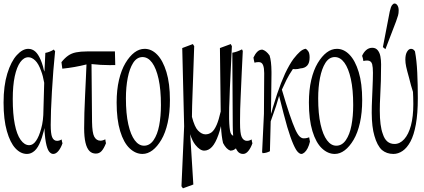

<svg xmlns="http://www.w3.org/2000/svg" viewBox="-26 -804 2387 1082"><path d="M326.2 3.4Q317.4 29.3 303.5 46.4Q289.6 63.5 273.9 63.5Q261.2 63.5 250.5 49.8Q239.7 36.1 232.4 -2Q228.5 -22.5 226.1 -52.2Q225.1 -62.5 224.1 -82.5Q220.7 -62.5 216.8 -52.7Q210.9 -28.3 203.1 -9.8Q189 27.8 169.2 45.7Q149.4 63.5 126 63.5Q90.3 63.5 60.8 31.7Q31.2 0 12.7 -65.2Q-5.9 -130.4 -5.9 -225.6Q-5.9 -320.8 15.1 -389.2Q36.1 -457.5 68.6 -493.2Q101.1 -528.8 133.3 -528.8Q155.3 -528.8 172.4 -513.9Q189.5 -499 203.6 -465.8Q210.4 -450.2 216.3 -429.2Q220.2 -409.7 224.6 -400.4Q227.1 -448.2 229.5 -505.9Q253.9 -510.3 277.8 -524.9Q281.2 -516.1 284.7 -517.1Q273.4 -407.2 266.6 -288.1Q259.8 -172.4 259.8 -100.1Q259.8 -50.8 267.6 -31.7Q276.4 -10.3 295.4 -10.3Q308.1 -10.3 321.3 -18.1Q323.7 -2.4 326.2 3.4ZM206.1 -79.6Q218.8 -124 218.8 -185.1Q220.7 -256.3 223.1 -337.4Q216.3 -377 205.6 -404.3Q191.4 -444.8 172.4 -463.1Q153.3 -481.4 133.8 -481.4Q108.4 -481.4 88.4 -453.9Q68.4 -426.3 57.1 -373.8Q45.9 -321.3 45.9 -246.6Q45.9 -161.1 57.4 -103.5Q68.8 -45.9 90.3 -15.9Q111.8 14.2 138.7 14.2Q160.2 14.2 177.2 -10.5Q194.3 -35.2 206.1 -79.6Z M571.3 2.9Q559.1 33.7 546.1 47.6Q533.2 61.5 514.2 61.5Q492.2 61.5 478 46.9Q448.2 16.1 448.2 -81.1Q448.2 -161.6 453.6 -269Q456.5 -320.8 458 -362.8Q459.5 -404.8 461.4 -440.9Q393.6 -423.8 325.2 -417Q322.8 -430.7 320.3 -453.6Q338.4 -476.6 357.7 -490.2Q377 -503.9 402.8 -509Q428.7 -514.2 464.8 -514.2H621.6Q622.6 -471.2 623.5 -437.5Q607.4 -437 591.8 -437Q541 -437 489.7 -442.9Q491.2 -274.9 492.7 -116.7Q493.7 -55.7 504.9 -34.2Q517.1 -11.2 540 -11.2Q553.2 -11.2 567.4 -19Q569.3 -2.9 571.3 2.9Z M785.6 17.1Q817.9 17.1 839.6 -14.4Q861.3 -45.9 871.1 -97.4Q880.9 -148.9 880.9 -211.9Q880.9 -298.8 867.7 -358.9Q854.5 -418.9 831.3 -450.7Q808.1 -482.4 777.3 -482.4Q745.1 -482.4 724.1 -449.2Q704.1 -417.5 693.8 -365.2Q683.6 -313 683.6 -250Q683.6 -163.1 697 -103.5Q710.4 -43.9 733.4 -13.4Q756.3 17.1 785.6 17.1ZM631.3 -226.1Q631.3 -297.4 644.5 -353.5Q657.7 -409.7 680.9 -448.5Q704.1 -487.3 731.4 -508.1Q758.8 -528.8 789.1 -528.8Q828.1 -528.8 860.1 -495.8Q892.1 -462.9 911.9 -398.2Q931.6 -333.5 931.6 -240.2Q931.6 -168.9 918.9 -112.1Q906.2 -55.2 883.3 -16.4Q860.4 22.5 833.3 43Q806.2 63.5 776.9 63.5Q737.8 63.5 704.3 31.7Q670.9 0 651.1 -65.2Q631.3 -130.4 631.3 -226.1Z M1272.5 44.9H1271.5L1271 44.4Q1249 36.6 1231 2Q1222.2 -34.7 1219.2 -93.3Q1212.9 -66.4 1205.1 -44.9Q1188.5 2.4 1168.7 23.7Q1148.9 44.9 1125 44.9Q1101.1 44.9 1075.2 12.7Q1057.1 -9.8 1045.9 -47.9L1063.5 235.8L1004.9 257.3L1002.9 254.4L997.6 247.1L996.6 245.6L1011.7 -92.3L1001 -533.2L1061 -555.7L1063 -552.2L1067.4 -545.4L1068.4 -543.9Q1064.9 -454.1 1063 -387.5Q1061 -320.8 1058.6 -263.7Q1056.2 -206.5 1055.7 -145.5Q1070.8 -87.9 1089.8 -68.4Q1110.8 -46.9 1131.8 -46.9Q1150.9 -46.9 1166.3 -58.3Q1181.6 -69.8 1195.3 -101.1Q1207 -128.4 1217.8 -175.8L1213.4 -533.2L1274.4 -555.7L1276.4 -551.8L1280.3 -544.9L1280.8 -543.9L1273.4 -389.6Q1270.5 -331.5 1269.5 -307.1Q1268.6 -282.7 1268.1 -267.6Q1267.6 -252.4 1267.1 -238Q1266.6 -223.6 1266.1 -212.2Q1265.6 -200.7 1265.6 -200.2Q1265.1 -176.8 1265.1 -166.5V-133.3Q1266.6 -76.7 1272.9 -57.1Q1279.3 -37.6 1296.9 -37.6Q1308.1 -37.6 1319.3 -44.4L1325.2 -47.9L1326.7 -41L1331.1 -20L1331.5 -18.6Q1321.8 8.8 1308.6 26.4Q1293.9 44.9 1272.5 44.9Z M1312.5 47.9Q1286.1 13.7 1285.6 -97.7Q1284.7 -297.4 1283.2 -506.8Q1310.5 -511.7 1337.9 -525.9Q1340.3 -517.6 1342.3 -518.6Q1337.9 -429.7 1336.4 -397.9Q1335 -366.2 1330.1 -255.9Q1326.7 -187.5 1326.7 -126Q1326.7 -118.2 1326.7 -110.8Q1326.7 -52.2 1335.9 -32.2Q1346.2 -10.3 1365.7 -10.3Q1375 -10.3 1382.8 -13.7Q1387.2 -15.6 1392.1 -18.1Q1394 -2.4 1396.5 3.4Q1387.7 28.8 1374 46.1Q1360.4 63.5 1343.8 63.5Q1324.2 63.5 1312.5 47.9Z M1402.3 -479.5Q1411.6 -500 1423.8 -512.2Q1436 -524.4 1452.1 -524.4Q1474.1 -518.6 1493.2 -491.2Q1503.4 -459.5 1503.9 -399.4Q1503.9 -387.7 1503.9 -385.3Q1502.9 -339.4 1502.7 -288.1Q1502.4 -236.8 1501 -162.1Q1505.9 -174.3 1511.2 -196.8Q1522.9 -236.3 1535.6 -274.4Q1557.1 -337.9 1580.6 -389.6Q1605 -440.9 1627.9 -472.2Q1648.9 -499 1664.3 -512.5Q1679.7 -525.9 1695.8 -529.3Q1705.1 -524.9 1711.9 -513.9Q1718.8 -502.9 1718.8 -480Q1718.8 -449.2 1705.3 -434.6Q1691.9 -419.9 1667 -418.5Q1652.8 -414.1 1638.7 -414.1Q1631.8 -414.1 1624.5 -415Q1602.5 -382.3 1588.4 -354Q1574.7 -325.7 1562.5 -298.8Q1609.9 -137.2 1638.2 -74.2Q1651.4 -45.4 1662.6 -34.9Q1673.8 -24.4 1685.1 -24.4Q1696.3 -24.4 1704.3 -26.4Q1712.4 -28.3 1716.3 -30.3Q1718.8 -13.2 1720.7 -5.9Q1715.8 15.1 1707.8 31Q1699.7 46.9 1689.9 55.2Q1680.2 63.5 1671.9 63.5Q1663.6 63.5 1652.6 52.7Q1641.6 42 1626.7 8.3Q1611.8 -25.4 1592.8 -88.4Q1574.7 -151.4 1546.9 -263.7Q1536.1 -225.6 1529.8 -206.5Q1510.3 -151.9 1499.5 -120.1Q1495.6 -0.5 1495.1 48.3Q1475.1 58.6 1454.6 59.1Q1452.6 60.1 1451.2 51.3Q1456.1 -50.8 1461.4 -162.6Q1462.4 -272.5 1462.9 -391.6Q1462.9 -419.9 1457 -435.5Q1450.7 -454.1 1432.1 -454.1Q1419.9 -454.1 1408.2 -450.7Q1405.3 -460.4 1402.3 -479.5Z M1869.1 17.1Q1901.4 17.1 1923.1 -14.4Q1944.8 -45.9 1954.6 -97.4Q1964.4 -148.9 1964.4 -211.9Q1964.4 -298.8 1951.2 -358.9Q1938 -418.9 1914.8 -450.7Q1891.6 -482.4 1860.8 -482.4Q1828.6 -482.4 1807.6 -449.2Q1787.6 -417.5 1777.3 -365.2Q1767.1 -313 1767.1 -250Q1767.1 -163.1 1780.5 -103.5Q1793.9 -43.9 1816.9 -13.4Q1839.8 17.1 1869.1 17.1ZM1714.8 -226.1Q1714.8 -297.4 1728 -353.5Q1741.2 -409.7 1764.4 -448.5Q1787.6 -487.3 1814.9 -508.1Q1842.3 -528.8 1872.6 -528.8Q1911.6 -528.8 1943.6 -495.8Q1975.6 -462.9 1995.4 -398.2Q2015.1 -333.5 2015.1 -240.2Q2015.1 -168.9 2002.4 -112.1Q1989.7 -55.2 1966.8 -16.4Q1943.8 22.5 1916.7 43Q1889.6 63.5 1860.4 63.5Q1821.3 63.5 1787.8 31.7Q1754.4 0 1734.6 -65.2Q1714.8 -130.4 1714.8 -226.1Z M2014.6 -489.3Q2023.4 -509.8 2038.1 -522.2Q2052.7 -534.7 2072 -534.7Q2091.3 -534.7 2102.5 -521Q2113.8 -507.3 2117.7 -486.1Q2121.6 -464.8 2121.6 -441.4Q2121.6 -345.7 2116.7 -261.7Q2114.3 -219.7 2114.3 -181.2Q2114.3 -93.8 2131.3 -49.3Q2148.9 7.3 2197.3 7.3Q2227.5 7.3 2252 -19.8Q2276.4 -46.9 2289.8 -96.9Q2303.2 -147 2303.2 -217.8Q2303.2 -239.3 2302.5 -257.1Q2301.8 -274.9 2301.3 -286.1Q2290 -320.8 2279.3 -365.2Q2267.6 -406.7 2262.9 -428.2Q2258.3 -449.7 2258.3 -467.8Q2258.3 -497.1 2268.1 -512.9Q2277.8 -528.8 2290 -528.8Q2297.9 -528.8 2303 -525.1Q2308.1 -521.5 2312.5 -514.6Q2322.3 -463.4 2325.4 -395Q2328.6 -326.7 2328.6 -251Q2328.6 -164.1 2317.6 -103.3Q2306.6 -42.5 2287.1 -6.3Q2267.6 29.8 2242.7 46.6Q2217.8 63.5 2190.9 63.5Q2152.8 63.5 2126 41Q2099.1 15.6 2084 -38.6Q2069.3 -87.4 2068.8 -168Q2068.8 -206.5 2070.8 -247.1Q2070.8 -247.1 2073.2 -305.2Q2075.7 -363.3 2075.7 -394Q2075.7 -424.8 2071.3 -442.4Q2065.4 -462.9 2043.5 -462.9Q2030.3 -462.9 2022 -460Q2018.6 -480 2014.6 -489.3ZM2206.1 -683.6 2146 -526.9 2131.8 -538.6 2170.4 -739.3Q2176.3 -765.6 2183.3 -774.9Q2190.4 -784.2 2197.3 -784.2Q2207 -784.2 2213.9 -773.4Q2220.7 -762.7 2220.7 -745.8Q2220.7 -729 2217.3 -717.3Q2213.9 -705.6 2206.1 -683.6Z"/></svg>

Font: Scarab Serif
Style: Condensed-Light
Weight: 300
Designer: John Roberts
Foundry: Scarab
Version: 1.0